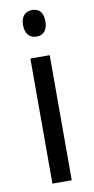

<svg xmlns="http://www.w3.org/2000/svg" viewBox="-86 -775 396 812"><g transform="rotate(-10 112.5 -369.0)"><path d="M114 -738C84 -738 65 -719 65 -681C65 -644 84 -624 114 -624C143 -624 161 -644 161 -681C161 -719 144 -738 114 -738ZM154 -537H71V0H154Z"/></g></svg>

Font: Noto Sans Bengali Condensed
Style: Regular
Weight: 400
Width: 3
Designer: Jelle Bosma - Monotype Design Team
Foundry: Monotype Imaging Inc.
Version: Version 2.003